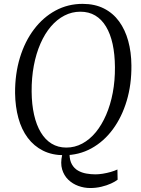

<svg xmlns="http://www.w3.org/2000/svg" viewBox="-20 -772 710 968"><path d="M434.5 176Q404.5 176 375.2 165.5Q346 155 324.2 134Q302.5 113 293.2 81.8Q284 50.5 293.5 9L330.5 5Q331 37 342.8 57.2Q354.5 77.5 373.5 88.2Q392.5 99 415.5 103Q438.5 107 461 107Q478 107 498.2 103.8Q518.5 100.5 538 95Q557.5 89.5 572 82.5L573 134Q561 143.5 539.8 153.2Q518.5 163 491.2 169.5Q464 176 434.5 176ZM303 10.5Q242.5 10.5 196.8 -12.5Q151 -35.5 119.8 -77.2Q88.5 -119 72.8 -176.5Q57 -234 56 -302.5Q55.5 -399.5 80.5 -481.5Q105.5 -563.5 151.5 -624.2Q197.5 -685 260 -718.8Q322.5 -752.5 396.5 -752.5Q458 -752.5 504 -729.2Q550 -706 580.5 -664Q611 -622 626.5 -565.5Q642 -509 642.5 -442.5Q643.5 -346.5 619 -264.2Q594.5 -182 549 -120.2Q503.5 -58.5 440.8 -24Q378 10.5 303 10.5ZM314.5 -28Q357 -28 394.8 -48.2Q432.5 -68.5 462.8 -105.2Q493 -142 515 -192.8Q537 -243.5 548.5 -304.5Q560 -365.5 559.5 -433.5Q559 -498.5 547.8 -550Q536.5 -601.5 514.5 -638Q492.5 -674.5 460.2 -693.8Q428 -713 385 -713Q342.5 -713 304.8 -693.5Q267 -674 236.5 -638.2Q206 -602.5 184 -552.2Q162 -502 150.5 -440.8Q139 -379.5 139.5 -310Q140 -245.5 151.8 -193.5Q163.5 -141.5 185.8 -104.5Q208 -67.5 240.2 -47.8Q272.5 -28 314.5 -28Z"/></svg>

Font: Merriweather 72pt Light
Style: Italic
Weight: 300
Italic angle: -7.8°
Version: Version 2.101